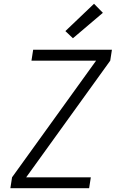

<svg xmlns="http://www.w3.org/2000/svg" viewBox="-20 -999 640 1019"><path d="M35 0 44 -58 490 -677H147L156 -735H574L565 -677L119 -58H462L453 0ZM367 -796 327 -834 479 -979 526 -931Z"/></svg>

Font: Iosevka Aile Light
Style: Italic
Weight: 300
Italic angle: -9°
Designer: Belleve Invis
Foundry: Belleve Invis
Version: Version 31.1.0; ttfautohint (v1.8.4)